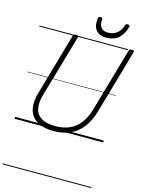

<svg xmlns="http://www.w3.org/2000/svg" viewBox="-232 -1372 1475 1986"><g transform="rotate(15 506.0 -379.0)"><path d="M422 19Q335 19 276.5 -5Q218 -29 186.5 -73Q155 -117 150 -179Q145 -241 167 -316L358 -984Q361 -994 367.5 -998.5Q374 -1003 390 -1003Q404 -1003 410.5 -998.5Q417 -994 414 -983L220 -311Q196 -225 208.5 -163Q221 -101 274.5 -68Q328 -35 425 -35Q512 -35 578 -64.5Q644 -94 689.5 -154.5Q735 -215 761 -304L956 -984Q959 -994 965.5 -998.5Q972 -1003 988 -1003Q1017 -1003 1011 -983L815 -301Q785 -195 731 -123.5Q677 -52 600 -16.5Q523 19 422 19ZM695 -1055Q623 -1055 587.5 -1098Q552 -1141 562 -1226Q563 -1236 569 -1241Q575 -1246 587 -1246Q598 -1246 603.5 -1241Q609 -1236 608 -1226Q604 -1167 628 -1138.5Q652 -1110 700 -1110Q756 -1110 795.5 -1140Q835 -1170 851 -1225Q856 -1237 861.5 -1241.5Q867 -1246 879 -1246Q890 -1246 896 -1240.5Q902 -1235 899 -1224Q884 -1166 855 -1128Q826 -1090 786 -1072.5Q746 -1055 695 -1055ZM0 478H949V488H0ZM0 -20H949V0H0ZM0 -505H949V-500H0ZM0 -998H949V-988H0Z"/></g></svg>

Font: Playwrite AU SA Guides
Style: Regular
Weight: 400
Designer: Veronika Burian, José Scaglione
Foundry: TypeTogether
Version: Version 1.003